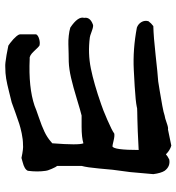

<svg xmlns="http://www.w3.org/2000/svg" viewBox="10 -684 686 747"><g transform="rotate(-90 353.5 -310.0)"><path d="M161 13Q143 8 127 -8Q121 -2 107 5Q80 10 63 -13Q54 -27 50 -57L58 -147L67 -215Q68 -224 72 -269Q76 -314 82 -336V-431Q78 -435 70.5 -452.5Q63 -470 63 -475Q58 -508 63 -545Q66 -552 74.5 -557Q83 -562 97 -565.5Q111 -569 113 -570Q150 -562 164 -564Q185 -564 208.5 -569Q232 -574 245.5 -578.5Q259 -583 289 -593.5Q319 -604 329 -608Q342 -611 371.5 -618.5Q401 -626 421.5 -629.5Q442 -633 468 -633Q479 -634 514 -628L550 -621L560 -614Q570 -606 575 -601.5Q580 -597 586.5 -589.5Q593 -582 594 -576V-513Q590 -505 575.5 -501Q561 -497 550 -500Q546 -502 528.5 -521Q511 -540 499 -538Q387 -543 316 -519Q305 -514 271 -502.5Q237 -491 215 -480.5Q193 -470 177 -456L170 -450Q162 -346 170 -329Q193 -336 234 -336H278Q295 -340 342.5 -354.5Q390 -369 424.5 -377Q459 -385 487 -386Q497 -386 519 -386.5Q541 -387 555.5 -387.5Q570 -388 588.5 -386Q607 -384 620 -380Q665 -350 658 -326Q662 -303 632 -292Q626 -289 606 -296.5Q586 -304 582 -304Q520 -312 461 -300Q402 -288 322 -260Q303 -254 261.5 -236Q220 -218 208 -209Q199 -207 180.5 -211.5Q162 -216 158 -216Q144 -211 144 -114Q184 -116 216.5 -117.5Q249 -119 264.5 -119Q280 -119 291 -119.5Q302 -120 305 -120Q308 -120 310 -121Q333 -126 392 -129.5Q451 -133 456 -133Q535 -137 620 -121Q634 -116 641.5 -103.5Q649 -91 645 -76Q637 -65 626 -57Q584 -56 512.5 -48Q441 -40 411 -38Q404 -37 373.5 -32Q343 -27 316 -22Q289 -17 278 -13Q269 -12 249.5 -5Q230 2 224 0Z"/></g></svg>

Font: Excalifont
Style: Regular
Weight: 400
Designer: Your Own Font Foundry (Virgil); Ján Filípek / DizajnDesign (Excalifont, modifications)
Foundry: Your Own Font Foundry (Virgil); Ján Filípek / DizajnDesign (Excalifont, modifications)
Version: Version 1.000;Glyphs 3.2 (3227)